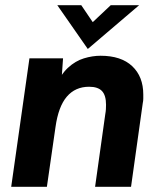

<svg xmlns="http://www.w3.org/2000/svg" viewBox="-20 -717 610 737"><path d="M23 0 93 -493H222L214 -379L193 -383Q212 -430 240.5 -456.5Q269 -483 302 -493Q335 -503 366 -503Q445 -503 487.5 -463Q530 -423 530 -354Q530 -347 530 -338.5Q530 -330 528 -321L483 0H345L384 -278Q386 -289 386.5 -297.5Q387 -306 387 -315Q387 -351 371.5 -367.5Q356 -384 322 -384Q269 -384 236.5 -346Q204 -308 193 -229L160 0ZM317 -529 200 -697H292L336 -632L405 -697H514Z"/></svg>

Font: Hanken Grotesk ExtraBold
Style: Italic
Weight: 800
Italic angle: -8°
Designer: Alfredo Marco Pradil
Foundry: Hanken Design Co.
Version: Version 3.013